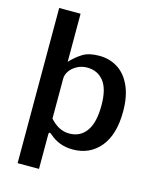

<svg xmlns="http://www.w3.org/2000/svg" viewBox="-131 -831 878 1084"><g transform="rotate(15 307.5 -288.5)"><path d="M203 -461V-742H78V165H203V-35C203 -43.7 204.7 -48 208 -48C211.3 -48 215.7 -45.7 221 -41C258.3 -7 304 10 358 10C424 10 477.2 -14.2 517.5 -62.5C557.8 -110.8 578 -180.3 578 -271C578 -329.7 568.8 -379.2 550.5 -419.5C532.2 -459.8 507.2 -490 475.5 -510C443.8 -530 407.7 -540 367 -540C327.7 -540 296.2 -532.8 272.5 -518.5C248.8 -504.2 225.7 -485 203 -461ZM255.5 -86.5C237.2 -96.2 219.7 -110.3 203 -129V-363C203 -378.3 208.2 -393.3 218.5 -408C228.8 -422.7 242.8 -434.7 260.5 -444C278.2 -453.3 297.7 -458 319 -458C359 -458 391 -443.2 415 -413.5C439 -383.8 451 -336.7 451 -272C451 -204.7 439 -154.5 415 -121.5C391 -88.5 358 -72 316 -72C294 -72 273.8 -76.8 255.5 -86.5Z"/></g></svg>

Font: Morrison SemiBold
Style: Regular
Weight: 600
Designer: Pablo Impallari, Rodrigo Fuenzalida (Modified by Dan O. Williams)
Version: Version 0.030; ttfautohint (v1.8.1)